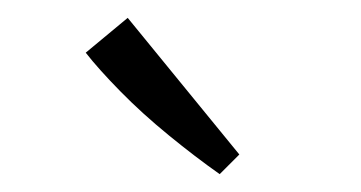

<svg xmlns="http://www.w3.org/2000/svg" viewBox="-20 -654 404 215"><path d="M248 -481 226 -459Q199 -478 169 -502.5Q139 -527 114.5 -552Q90 -577 76 -595L123 -634Z"/></svg>

Font: Rasa Light
Style: Regular
Weight: 300
Designer: Anna Giedrys (Yrsa+Rasa design), David Brezina (Yrsa art-direction, Rasa art-direction, design)
Foundry: Rosetta Type Foundry
Version: Version 2.004